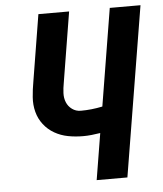

<svg xmlns="http://www.w3.org/2000/svg" viewBox="-53 -781 705 828"><g transform="rotate(-5 300.0 -367.5)"><path d="M332 0 365 -201Q346 -198 327.5 -196Q309 -194 291 -194Q257 -194 225.5 -200Q194 -206 167 -221.5Q140 -237 121 -261.5Q102 -286 94 -316.5Q86 -347 88.5 -380.5Q91 -414 97 -447L144 -735H277L227 -429Q223 -408 222 -386.5Q221 -365 228.5 -346.5Q236 -328 252.5 -316Q269 -304 290 -304Q313 -304 336.5 -306.5Q360 -309 384 -314L453 -735H586L465 0Z"/></g></svg>

Font: Iosevka Aile Extrabold
Style: Italic
Weight: 800
Italic angle: -9°
Designer: Belleve Invis
Foundry: Belleve Invis
Version: Version 31.1.0; ttfautohint (v1.8.4)